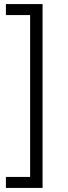

<svg xmlns="http://www.w3.org/2000/svg" viewBox="-20 -739 334 943"><path d="M9 184V130H128V-665H9V-719H189V184Z"/></svg>

Font: Nunitoga
Style: Light
Weight: 300
Designer: Vernon Adams
Foundry: Vernon Adams
Version: Version 1.0